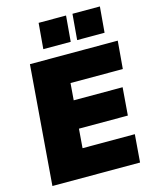

<svg xmlns="http://www.w3.org/2000/svg" viewBox="-133 -1008 879 1096"><g transform="rotate(-15 306.5 -460.0)"><path d="M290 -541 282 -441H571L558 -277H269L260 -164H569L556 0H38L94 -705H613L599 -541ZM365 -920 352 -768H190L203 -920ZM565 -920 552 -768H390L403 -920Z"/></g></svg>

Font: Nunito Sans Heavy Heavy
Style: Italic
Weight: 400
Italic angle: -4.541°
Designer: Vernon Adams
Foundry: Vernon Adams
Version: Version 2.002